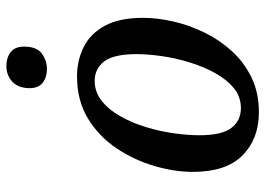

<svg xmlns="http://www.w3.org/2000/svg" viewBox="-132 -670 812 587"><g transform="rotate(-90 273.5 -376.0)"><path d="M224 10Q143 10 92.5 -40Q42 -90 42 -192Q42 -248 60 -309.5Q78 -371 114 -425Q150 -479 205 -512.5Q260 -546 334 -546Q383 -546 424 -525.5Q465 -505 489 -460.5Q513 -416 513 -344Q513 -301 502 -252.5Q491 -204 468.5 -157.5Q446 -111 411.5 -73Q377 -35 330.5 -12.5Q284 10 224 10ZM237 -45Q272 -45 298.5 -67Q325 -89 344.5 -124.5Q364 -160 377 -202.5Q390 -245 396 -287.5Q402 -330 402 -365Q402 -433 380 -462.5Q358 -492 320 -492Q286 -492 259 -470.5Q232 -449 212 -413.5Q192 -378 179 -335.5Q166 -293 160 -250Q154 -207 154 -172Q154 -103 176.5 -74Q199 -45 237 -45ZM357 -638Q331 -638 314.5 -651Q298 -664 298 -691Q298 -725 317.5 -743.5Q337 -762 366 -762Q391 -762 408 -749Q425 -736 425 -708Q425 -669 403.5 -653.5Q382 -638 357 -638Z"/></g></svg>

Font: Noto Serif SemiCondensed Medium
Style: Italic
Weight: 500
Width: 4
Italic angle: -12°
Designer: Monotype Design Team
Foundry: Monotype Imaging Inc.
Version: Version 2.013